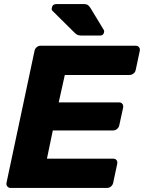

<svg xmlns="http://www.w3.org/2000/svg" viewBox="-20 -925 708 945"><path d="M32 0Q22 0 16 -7.5Q10 -15 12 -25L150 -675Q152 -686 161 -693Q170 -700 180 -700H647Q658 -700 664 -693Q670 -686 668 -675L648 -581Q646 -570 637 -563Q628 -556 617 -556H299L269 -421H566Q577 -421 582.5 -413.5Q588 -406 586 -395L567 -308Q565 -298 556.5 -290.5Q548 -283 537 -283H240L211 -144H537Q548 -144 553.5 -137Q559 -130 557 -119L537 -25Q535 -15 526.5 -7.5Q518 0 507 0ZM382 -750Q368 -750 361 -753.5Q354 -757 347 -764L238 -872Q233 -877 235 -886Q238 -905 258 -905H392Q404 -905 410.5 -901.5Q417 -898 425 -886L490 -779Q494 -773 492 -766Q489 -750 473 -750Z"/></svg>

Font: Rubik Light
Style: Bold Italic
Weight: 700
Italic angle: -12°
Version: Version 2.104